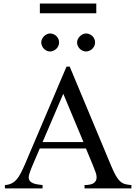

<svg xmlns="http://www.w3.org/2000/svg" viewBox="-20 -1048 759 1068"><path d="M450.2 0V-18.6Q484.9 -19 499.5 -28.6Q514.2 -38.1 516.6 -53.2Q519 -68.4 512.5 -87.6Q505.9 -106.9 497.6 -127L458 -222.2H201.2L156.2 -116.7Q147 -94.2 142.1 -77.1Q137.2 -60.1 142.3 -47.9Q147.5 -35.6 164.8 -28.6Q182.1 -21.5 216.8 -18.6V0H7.3V-18.6Q28.3 -20 43.9 -27.6Q59.6 -35.2 72 -49.3Q84.5 -63.5 95.2 -84.2Q106 -105 117.7 -131.8L350.1 -677.7H367.7L597.7 -127Q612.3 -92.3 624 -71.5Q635.7 -50.8 648.2 -39.6Q660.6 -28.3 675.5 -24.2Q690.4 -20 710.9 -18.6V0ZM332 -526.4 216.8 -257.8H444.3ZM308.6 -812Q308.6 -801.8 304.7 -792.7Q300.8 -783.7 293.7 -776.9Q286.6 -770 277.6 -765.9Q268.6 -761.7 258.3 -761.7Q248.5 -761.7 239.7 -765.9Q231 -770 224.1 -777.1Q217.3 -784.2 213.4 -793.2Q209.5 -802.2 209.5 -812Q209.5 -821.3 213.6 -830.3Q217.8 -839.4 224.6 -846.2Q231.4 -853 240.2 -857.4Q249 -861.8 258.3 -861.8Q268.6 -861.8 277.6 -857.9Q286.6 -854 293.7 -847.2Q300.8 -840.3 304.7 -831.3Q308.6 -822.3 308.6 -812ZM508.8 -812Q508.8 -801.8 504.9 -792.7Q501 -783.7 493.9 -776.9Q486.8 -770 477.8 -765.9Q468.8 -761.7 458.5 -761.7Q448.2 -761.7 439.2 -765.9Q430.2 -770 423.3 -777.1Q416.5 -784.2 412.6 -793.2Q408.7 -802.2 408.7 -812Q408.7 -821.3 413.1 -830.3Q417.5 -839.4 424.3 -846.2Q431.2 -853 440.2 -857.4Q449.2 -861.8 458.5 -861.8Q468.8 -861.8 477.8 -857.9Q486.8 -854 493.9 -847.2Q501 -840.3 504.9 -831.3Q508.8 -822.3 508.8 -812ZM201.7 -974.1V-1028.3H515.6V-974.1Z"/></svg>

Font: Doulos SIL Eur
Style: Regular
Weight: 400
Designer: Walt Agee, Victor Gaultney, Peter Martin, Debbi Hosken, Becca Hirsbrunner
Foundry: SIL International
Version: Version 5.000